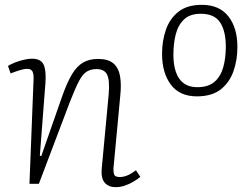

<svg xmlns="http://www.w3.org/2000/svg" viewBox="-20 -761 1037 795"><path d="M561 -29Q550 -19 533 -9Q516 1 497 7.5Q478 14 459 14Q430 14 414 -4Q398 -22 401 -61L430 -370Q435 -429 423.5 -452Q412 -475 380 -475Q357 -475 340 -465Q323 -455 307.5 -426Q292 -397 269 -338L141 0H102L119 -433Q120 -454 114.5 -465Q109 -476 92 -476Q81 -476 64 -471Q47 -466 24 -457L13 -488Q24 -495 41.5 -502Q59 -509 78.5 -513.5Q98 -518 112 -518Q150 -518 161 -492.5Q172 -467 168 -416L145 -116L151 -115L237 -361Q257 -418 277.5 -452.5Q298 -487 324 -502Q350 -517 386 -517Q428 -517 449.5 -498.5Q471 -480 477 -446Q483 -412 478 -365L450 -66Q449 -47 453 -37.5Q457 -28 476 -28Q491 -28 507 -34.5Q523 -41 543 -56Z M795 -362Q724 -362 687.5 -410.5Q651 -459 651 -538Q651 -592 667 -638Q683 -684 719 -712.5Q755 -741 816 -741Q888 -741 925.5 -693.5Q963 -646 963 -566Q963 -512 946.5 -465.5Q930 -419 893.5 -390.5Q857 -362 795 -362ZM797 -400Q843 -400 868.5 -422.5Q894 -445 904.5 -483Q915 -521 915 -568Q915 -632 891.5 -668Q868 -704 811 -704Q767 -704 742.5 -681Q718 -658 708 -620Q698 -582 698 -535Q698 -470 722.5 -435Q747 -400 797 -400Z"/></svg>

Font: Literata 18pt ExtraLight
Style: Italic
Weight: 250
Italic angle: -2°
Designer: Latin by Veronika Burian and Jose Scaglione. Greek by Irene Vlachou. Cyrillic by Vera Evstafieva
Foundry: TypeTogether
Version: Version 3.103;gftools[0.9.29]